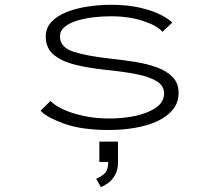

<svg xmlns="http://www.w3.org/2000/svg" viewBox="-20 -532 915 802"><path d="M435 11Q320.5 11 247.5 -15.5Q174.5 -42 149.5 -69.5L191 -110.5Q206.5 -93 242.2 -76Q278 -59 328.2 -48Q378.5 -37 437.5 -37Q494.5 -37 546.8 -48.2Q599 -59.5 632.2 -82.8Q665.5 -106 665.5 -142.5Q665.5 -174 634 -193Q602.5 -212 548 -222.5Q493.5 -233 424.5 -240Q355 -247 297.5 -260.8Q240 -274.5 205.5 -302.5Q171 -330.5 171 -379.5Q171 -415 194.5 -440.2Q218 -465.5 257.2 -481.2Q296.5 -497 345.2 -504.5Q394 -512 444.5 -512Q513 -512 565.2 -499.8Q617.5 -487.5 651.5 -470Q685.5 -452.5 699.5 -437.5L658.5 -399Q637.5 -424.5 578.5 -444.2Q519.5 -464 443.5 -464Q408.5 -464 371.2 -459.8Q334 -455.5 302 -445.8Q270 -436 250.2 -419.8Q230.5 -403.5 230.5 -379.5Q230.5 -334 287.8 -315.8Q345 -297.5 442 -287Q493.5 -281.5 544 -273.5Q594.5 -265.5 635.5 -250.5Q676.5 -235.5 701.2 -210Q726 -184.5 726 -144Q726 -103 701.5 -73.5Q677 -44 635.8 -25.2Q594.5 -6.5 542.5 2.2Q490.5 11 435 11ZM395 144.5V59.5H473V144.5Q473 177.5 460.5 199.2Q448 221 431 233Q414 245 401.5 249.5L381.5 214.5Q395 210.5 413.5 195.8Q432 181 432 144.5Z"/></svg>

Font: Trispace SemiExpanded ExtraLight
Style: Regular
Weight: 200
Width: 6
Designer: Tyler Finck
Foundry: Etcetera Type Company
Version: Version 1.210; ttfautohint (v1.8.3)